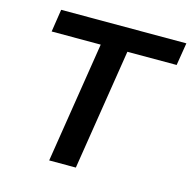

<svg xmlns="http://www.w3.org/2000/svg" viewBox="-104 -808 909 911"><g transform="rotate(15 350.5 -352.5)"><path d="M216 0 310 -594H69L86 -705H701L683 -594H441L347 0Z"/></g></svg>

Font: Nunito Sans 10pt
Style: Bold Italic
Weight: 700
Italic angle: -9°
Designer: Vernon Adams
Foundry: Vernon Adams
Version: Version 3.101;gftools[0.9.27]